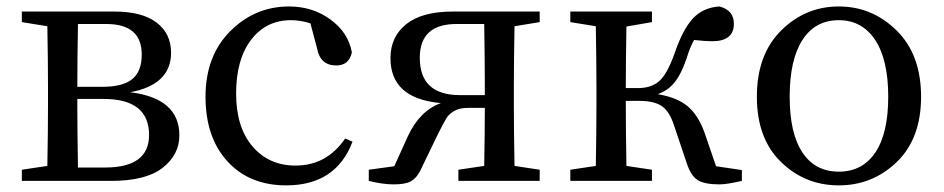

<svg xmlns="http://www.w3.org/2000/svg" viewBox="-20 -554 2890 588"><path d="M218.8 -41H301.8Q436.5 -41 436.5 -140.6Q436.5 -251 296.9 -251H216.8V-230.5Q216.8 -152.3 218.8 -41ZM305.7 -480.5H218.8Q216.8 -375 216.8 -288.1H293Q356.4 -288.1 385.3 -312Q414.1 -335.9 414.1 -386.7Q414.1 -480.5 305.7 -480.5ZM46.9 -518.6H331.1Q415 -518.6 459.5 -484.9Q503.9 -451.2 503.9 -392.6Q503.9 -294.9 378.9 -271.5Q529.3 -252.9 529.3 -139.6Q529.3 -80.1 478 -40Q426.8 0 320.3 0H46.9V-34.2L125 -45.9Q127 -155.3 127 -230.5V-289.1Q127 -362.3 125 -473.6L46.9 -486.3Z M1037.1 -129.9 1059.6 -120.1Q1008.8 13.7 856.4 13.7Q744.1 13.7 676.8 -59.6Q609.4 -132.8 609.4 -257.8Q609.4 -382.8 685.1 -458.5Q760.7 -534.2 865.2 -534.2Q937.5 -534.2 992.2 -494.1Q1046.9 -454.1 1057.6 -393.6Q1048.8 -353.5 1009.8 -353.5Q960.9 -353.5 951.2 -405.3L930.7 -482.4Q900.4 -492.2 871.1 -492.2Q794.9 -492.2 749 -432.1Q703.1 -372.1 703.1 -267.6Q703.1 -164.1 753.4 -105.5Q803.7 -46.9 884.8 -46.9Q980.5 -46.9 1037.1 -129.9Z M1388.7 -262.7H1464.8V-289.1Q1464.8 -369.1 1462.9 -480.5H1377.9Q1265.6 -480.5 1265.6 -377Q1265.6 -262.7 1388.7 -262.7ZM1632.8 -486.3 1555.7 -473.6Q1553.7 -362.3 1553.7 -289.1V-230.5Q1553.7 -155.3 1555.7 -45.9L1632.8 -34.2V0H1383.8V-34.2L1462.9 -45.9Q1464.8 -149.4 1464.8 -223.6H1413.1Q1386.7 -223.6 1370.6 -213.9Q1354.5 -204.1 1347.7 -192.9Q1340.8 -181.6 1323.2 -147.5L1266.6 -30.3Q1254.9 -7.8 1237.8 1.5Q1220.7 10.7 1185.5 10.7Q1152.3 10.7 1109.4 0V-34.2L1187.5 -44.9L1229.5 -137.7Q1265.6 -214.8 1330.1 -238.3Q1175.8 -252 1175.8 -376Q1175.8 -441.4 1224.1 -480Q1272.5 -518.6 1366.2 -518.6H1632.8Z M2172.9 -44.9 2252 -33.2V0Q2205.1 10.7 2183.6 10.7Q2137.7 10.7 2116.7 -2.4Q2095.7 -15.6 2083 -54.7L2043.9 -170.9Q2030.3 -212.9 2006.8 -229Q1983.4 -245.1 1937.5 -245.1H1896.5Q1896.5 -155.3 1898.4 -45.9L1976.6 -34.2V0H1726.6V-34.2L1804.7 -45.9Q1806.6 -155.3 1806.6 -230.5V-289.1Q1806.6 -362.3 1804.7 -473.6L1726.6 -486.3V-518.6H1976.6V-486.3L1898.4 -472.7Q1896.5 -365.2 1896.5 -284.2H1933.6Q1974.6 -284.2 1999 -305.7Q2023.4 -327.1 2045.9 -390.6Q2071.3 -464.8 2102.5 -498Q2133.8 -531.2 2183.6 -534.2Q2227.5 -522.5 2227.5 -481.4Q2227.5 -427.7 2161.1 -427.7Q2140.6 -427.7 2105.5 -431.6Q2091.8 -406.2 2083 -376Q2066.4 -327.1 2045.9 -301.8Q2025.4 -276.4 1994.1 -265.6Q2052.7 -255.9 2085.4 -229Q2118.2 -202.1 2137.7 -147.5Z M2297.9 -257.8Q2297.9 -386.7 2372.1 -460.4Q2446.3 -534.2 2548.8 -534.2Q2651.4 -534.2 2726.1 -460.4Q2800.8 -386.7 2800.8 -257.8Q2800.8 -129.9 2726.6 -58.1Q2652.3 13.7 2548.8 13.7Q2445.3 13.7 2371.6 -58.1Q2297.9 -129.9 2297.9 -257.8ZM2700.2 -257.8Q2700.2 -371.1 2660.2 -431.6Q2620.1 -492.2 2548.8 -492.2Q2476.6 -492.2 2437.5 -431.6Q2398.4 -371.1 2398.4 -257.8Q2398.4 -145.5 2437.5 -86.9Q2476.6 -28.3 2548.8 -28.3Q2621.1 -28.3 2660.6 -86.9Q2700.2 -145.5 2700.2 -257.8Z"/></svg>

Font: GenYoMin TW TTF Medium
Style: Regular
Weight: 500
Version: Version 1.300